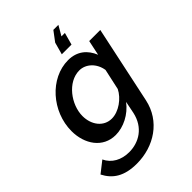

<svg xmlns="http://www.w3.org/2000/svg" viewBox="-314 -847 1189 1189"><g transform="rotate(-45 280.5 -253.0)"><path d="M427 -729H383L335 -665L313 -585H398L420 -665H390ZM-44 111C-8 181 52 223 163 223C314 223 448 136 480 -15L588 -523H491L470 -424C444 -488 394 -532 315 -532C156 -532 19 -377 19 -206C19 -92 84 5 196 5C264 5 339 -32 386 -95L370 -15C347 91 265 139 180 139C112 139 56 109 30 53ZM406 -188C379 -133 312 -84 251 -84C180 -84 133 -146 133 -224C133 -324 217 -438 319 -438C376 -438 426 -391 436 -325Z"/></g></svg>

Font: FIGSv2-sans-serif SmBold Italic
Style: Regular
Weight: 600
Italic angle: -12°
Designer: Matt McInerney, Pablo Impallari, Rodrigo Fuenzalida
Foundry: Matt McInerney, Pablo Impallari, Rodrigo Fuenzalida
Version: Version 4.020;hotconv 1.0.109;makeotfexe 2.5.65596